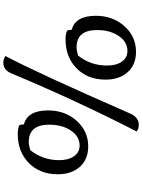

<svg xmlns="http://www.w3.org/2000/svg" viewBox="134 -970 876 1185"><g transform="rotate(-90 572.5 -378.0)"><path d="M394 40Q370 40 353 27Q542 -341 712 -747Q732 -796 778 -796Q800 -796 819 -783Q720 -599 462 -9Q439 40 394 40ZM261 -272Q182 -272 135.5 -323Q89 -374 89 -460Q89 -570 158.5 -638.5Q228 -707 338 -707Q368 -707 391 -698Q395 -694 397 -669Q483 -646 483 -520Q483 -415 419 -343.5Q355 -272 261 -272ZM266 -325Q322 -325 358.5 -378.5Q395 -432 395 -513Q395 -639 288 -639Q270 -639 238 -630Q176 -552 176 -451Q176 -394 200.5 -359.5Q225 -325 266 -325ZM845 23Q766 23 719.5 -28Q673 -79 673 -165Q673 -275 742.5 -343.5Q812 -412 922 -412Q952 -412 975 -403Q979 -399 981 -374Q1067 -351 1067 -225Q1067 -120 1003 -48.5Q939 23 845 23ZM850 -30Q906 -30 942.5 -83.5Q979 -137 979 -218Q979 -344 872 -344Q854 -344 822 -335Q760 -258 760 -156Q760 -98 784.5 -64Q809 -30 850 -30Z"/></g></svg>

Font: Lemonada Light
Style: Regular
Weight: 300
Designer: Mohamed Gaber (Arabic), Eduardo Tunni (Latin)
Foundry: Kief Type Foundry
Version: Version 4.004